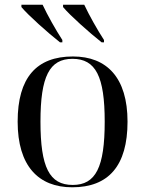

<svg xmlns="http://www.w3.org/2000/svg" viewBox="-20 -786 617 816"><path d="M235 -606H245V-616C217 -659 182 -721 161 -766H71V-756C100 -721 183 -647 235 -606ZM412 -606H422V-616C394 -659 359 -721 338 -766H248V-756C277 -721 360 -647 412 -606ZM287 10C441 10 522 -81 522 -269C522 -456 434 -546 290 -546C135 -546 55 -456 55 -269C55 -81 143 10 287 10ZM289 0C190 0 152 -75 152 -269C152 -461 190 -536 288 -536C387 -536 425 -461 425 -269C425 -75 387 0 289 0Z"/></svg>

Font: Noto Serif Display
Style: Regular
Weight: 400
Designer: Monotype Design Team
Foundry: Monotype Imaging Inc.
Version: Version 2.009